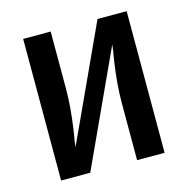

<svg xmlns="http://www.w3.org/2000/svg" viewBox="-83 -600 667 681"><g transform="rotate(-15 250.0 -260.0)"><path d="M60 0V-520H161V-312Q161 -276 158 -240Q155 -204 150 -169L146 -143Q144 -133 142.5 -122.5Q141 -112 140 -101L333 -520H440V0H339V-208Q339 -244 342 -280Q345 -316 350 -351L354 -377Q356 -387 357.5 -397.5Q359 -408 360 -419L167 0Z"/></g></svg>

Font: Zed Mono Semibold
Style: Regular
Weight: 600
Monospace: yes
Designer: Belleve Invis
Foundry: Belleve Invis
Version: Version 1.0.0; ttfautohint (v1.8.4)